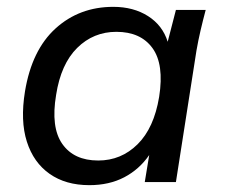

<svg xmlns="http://www.w3.org/2000/svg" viewBox="-20 -532 656 561"><path d="M241 9Q172 9 125 -24Q78 -57 58.5 -118Q39 -179 53 -265Q73 -386 142.5 -449Q212 -512 311 -512Q370 -512 412.5 -485Q455 -458 470 -410L494 -503H581Q573 -473 566 -443Q559 -413 554 -384L494 0H403L416 -79Q387 -37 343 -14Q299 9 241 9ZM267 -63Q334 -63 382 -110.5Q430 -158 445 -249Q460 -344 425.5 -391.5Q391 -439 320 -439Q253 -439 205.5 -392Q158 -345 144 -255Q128 -160 162 -111.5Q196 -63 267 -63Z"/></svg>

Font: Mulish Medium
Style: Italic
Weight: 500
Italic angle: -9°
Designer: Vernon Adams
Foundry: Vernon Adams
Version: Version 3.603; ttfautohint (v1.8.3)